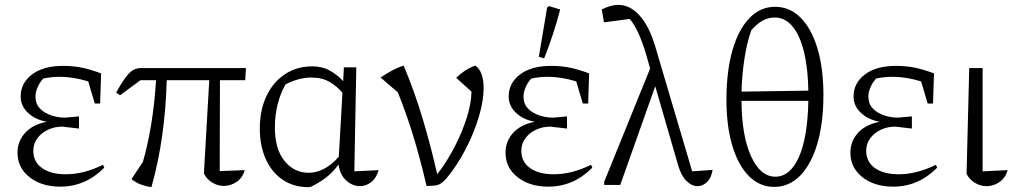

<svg xmlns="http://www.w3.org/2000/svg" viewBox="-20 -761 4176 790"><path d="M228 7Q151 7 101.5 -32Q52 -71 52 -133Q52 -180 83.5 -214.5Q115 -249 173 -260Q126 -268 95.5 -296.5Q65 -325 65 -364Q65 -419 111.5 -454.5Q158 -490 240 -490Q277 -490 312.5 -483.5Q348 -477 396 -459L392 -335H370L343 -426Q282 -445 225 -445Q192 -445 158 -438Q142 -420 134 -400.5Q126 -381 126 -364Q126 -334 144 -315Q162 -296 190 -286.5Q218 -277 248 -277L305 -282V-232L237 -240Q205 -240 178 -227.5Q151 -215 134 -192.5Q117 -170 117 -141Q117 -95 153 -69.5Q189 -44 250 -44Q288 -44 325.5 -53.5Q363 -63 404 -83L409 -71Q332 7 228 7Z M603 9Q581 6 559.5 -2Q538 -10 521 -24L568 -95Q588 -164 602 -248.5Q616 -333 622 -431H558L474 -369L458 -380Q483 -425 500 -446.5Q517 -468 531 -474.5Q545 -481 562 -481H992L989 -431H885L884 -57L987 -61Q978 -29 953.5 -12.5Q929 4 901 4Q877 4 854.5 -9Q832 -22 819 -47L841 -431H666Q663 -315 647.5 -204Q632 -93 603 9Z M1258 8Q1254 9 1248 9Q1188 9 1143 -21.5Q1098 -52 1073.5 -106.5Q1049 -161 1049 -232Q1049 -308 1076.5 -366Q1104 -424 1153 -456Q1202 -488 1265 -488Q1306 -488 1338 -470Q1370 -452 1392 -427L1395 -484H1446L1438 -56L1538 -61Q1528 -27 1506.5 -11Q1485 5 1461 5Q1431 5 1405 -18Q1379 -41 1373 -84Q1346 -48 1317 -27Q1288 -6 1258 8ZM1111 -237Q1111 -148 1150.5 -99Q1190 -50 1251 -50Q1280 -50 1311.5 -65.5Q1343 -81 1374 -116L1389 -379Q1369 -404 1337.5 -423Q1306 -442 1261 -442Q1210 -442 1155 -414Q1134 -378 1122.5 -332Q1111 -286 1111 -237Z M1735 4Q1713 -92 1684.5 -188Q1656 -284 1617 -381L1546 -442Q1571 -459 1594.5 -471.5Q1618 -484 1641 -491Q1687 -381 1720.5 -268Q1754 -155 1779 -44Q1820 -97 1851 -157.5Q1882 -218 1900.5 -276.5Q1919 -335 1920 -384L1857 -441Q1874 -457 1893 -470Q1912 -483 1936 -491Q1954 -478 1962 -454Q1970 -430 1970 -399Q1970 -346 1950 -279.5Q1930 -213 1895.5 -146.5Q1861 -80 1817 -27Q1804 -13 1794.5 -6.5Q1785 0 1772 2Q1759 4 1735 4Z M2236 7Q2159 7 2109.5 -32Q2060 -71 2060 -133Q2060 -180 2091.5 -214.5Q2123 -249 2181 -260Q2134 -268 2103.5 -296.5Q2073 -325 2073 -364Q2073 -419 2119.5 -454.5Q2166 -490 2248 -490Q2285 -490 2320.5 -483.5Q2356 -477 2404 -459L2400 -335H2378L2351 -426Q2290 -445 2233 -445Q2200 -445 2166 -438Q2150 -420 2142 -400.5Q2134 -381 2134 -364Q2134 -334 2152 -315Q2170 -296 2198 -286.5Q2226 -277 2256 -277L2313 -282V-232L2245 -240Q2213 -240 2186 -227.5Q2159 -215 2142 -192.5Q2125 -170 2125 -141Q2125 -95 2161 -69.5Q2197 -44 2258 -44Q2296 -44 2333.5 -53.5Q2371 -63 2412 -83L2417 -71Q2340 7 2236 7ZM2219 -521 2197 -527 2231 -729 2238 -736 2285 -722Q2258 -619 2219 -521Z M2828 -56 2912 -62Q2907 -29 2889 -12Q2871 5 2850 5Q2826 5 2804 -17Q2782 -39 2770 -82L2676 -406L2532 0H2466V-13L2655 -479L2638 -539Q2607 -642 2571 -683L2465 -669L2456 -722Q2493 -741 2524 -741Q2572 -741 2611.5 -697.5Q2651 -654 2676 -570Z M3165 8Q3106 8 3061.5 -36.5Q3017 -81 2993 -162Q2969 -243 2969 -351Q2969 -467 2993.5 -553Q3018 -639 3063 -686Q3108 -733 3169 -733Q3230 -733 3274.5 -688Q3319 -643 3343.5 -561.5Q3368 -480 3368 -370Q3368 -255 3343 -170Q3318 -85 3272.5 -38.5Q3227 8 3165 8ZM3071 -636Q3052 -581 3042.5 -516Q3033 -451 3031 -384L3306 -388Q3303 -533 3266.5 -611Q3230 -689 3167 -689Q3116 -689 3071 -636ZM3170 -34Q3231 -34 3267 -114.5Q3303 -195 3306 -346H3031Q3032 -201 3070.5 -117.5Q3109 -34 3170 -34Z M3655 7Q3578 7 3528.5 -32Q3479 -71 3479 -133Q3479 -180 3510.5 -214.5Q3542 -249 3600 -260Q3553 -268 3522.5 -296.5Q3492 -325 3492 -364Q3492 -419 3538.5 -454.5Q3585 -490 3667 -490Q3704 -490 3739.5 -483.5Q3775 -477 3823 -459L3819 -335H3797L3770 -426Q3709 -445 3652 -445Q3619 -445 3585 -438Q3569 -420 3561 -400.5Q3553 -381 3553 -364Q3553 -334 3571 -315Q3589 -296 3617 -286.5Q3645 -277 3675 -277L3732 -282V-232L3664 -240Q3632 -240 3605 -227.5Q3578 -215 3561 -192.5Q3544 -170 3544 -141Q3544 -95 3580 -69.5Q3616 -44 3677 -44Q3715 -44 3752.5 -53.5Q3790 -63 3831 -83L3836 -71Q3759 7 3655 7Z M3957 -45 3968 -481H4023V-56L4126 -61Q4117 -29 4092.5 -12Q4068 5 4039 5Q4015 5 3992.5 -8Q3970 -21 3957 -45Z"/></svg>

Font: Piazzolla Light
Style: Regular
Weight: 300
Designer: Juan Pablo del Peral
Foundry: Huerta Tipografica
Version: Version 1.330